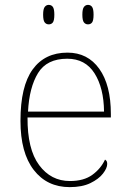

<svg xmlns="http://www.w3.org/2000/svg" viewBox="-20 -758 529 788"><path d="M266 10Q173 10 118.5 -60.5Q64 -131 64 -262Q64 -404 114 -473Q164 -542 257 -542Q340 -542 387.5 -475.5Q435 -409 435 -290V-276H93Q92 -146 140.5 -80.5Q189 -15 267 -15Q324 -15 359 -40.5Q394 -66 411 -103Q416 -100 418 -96Q420 -92 420 -85Q420 -68 402.5 -45.5Q385 -23 351 -6.5Q317 10 266 10ZM407 -300Q406 -397 368 -457Q330 -517 256 -517Q172 -517 136 -458Q100 -399 95 -300ZM341 -658Q331 -658 324.5 -666Q318 -674 318 -698Q318 -721 324.5 -729.5Q331 -738 341 -738Q352 -738 358 -729.5Q364 -721 364 -698Q364 -674 358 -666Q352 -658 341 -658ZM180 -658Q170 -658 163.5 -666Q157 -674 157 -698Q157 -721 163.5 -729.5Q170 -738 180 -738Q191 -738 197 -729.5Q203 -721 203 -698Q203 -674 197 -666Q191 -658 180 -658Z"/></svg>

Font: Noto Serif Thai Thin
Style: Regular
Weight: 250
Version: Version 2.001